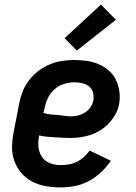

<svg xmlns="http://www.w3.org/2000/svg" viewBox="-20 -803 590 835"><path d="M244 12Q211 12 179.5 6.5Q148 1 120.5 -13Q93 -27 73 -50.5Q53 -74 42.5 -103Q32 -132 32.5 -165Q33 -198 40 -231L63 -351Q68 -378 78 -404Q88 -430 105.5 -453Q123 -476 146.5 -494Q170 -512 196.5 -523Q223 -534 249.5 -538Q276 -542 303 -542Q331 -542 358.5 -538Q386 -534 410 -523.5Q434 -513 453.5 -496Q473 -479 484 -456Q495 -433 499 -406Q503 -379 498 -350Q494 -328 482.5 -307Q471 -286 454.5 -268Q438 -250 417 -237Q396 -224 374 -216.5Q352 -209 329.5 -206Q307 -203 285 -203Q268 -203 251.5 -204Q235 -205 217.5 -206Q200 -207 183.5 -208.5Q167 -210 150 -214V-213Q147 -196 146.5 -179.5Q146 -163 150 -148Q154 -133 162.5 -120.5Q171 -108 184 -100Q197 -92 212.5 -88.5Q228 -85 244 -85Q261 -85 279 -88Q297 -91 313.5 -99Q330 -107 344 -119.5Q358 -132 370 -148L462 -104Q444 -77 419.5 -54Q395 -31 366 -15.5Q337 0 305.5 6Q274 12 244 12ZM290 -297Q305 -297 320.5 -301Q336 -305 350 -314Q364 -323 373.5 -337Q383 -351 386 -366Q389 -384 384.5 -400.5Q380 -417 367.5 -427Q355 -437 338 -441Q321 -445 303 -445Q281 -445 258.5 -438Q236 -431 217.5 -415Q199 -399 188.5 -377Q178 -355 174 -333L169 -312Q184 -307 199 -305.5Q214 -304 229.5 -303Q245 -302 259.5 -299.5Q274 -297 290 -297ZM314 -583 261 -637 419 -783 484 -717Z"/></svg>

Font: Lode
Style: Bold Italic
Weight: 700
Italic angle: -11°
Monospace: yes
Designer: Belleve Invis
Foundry: Belleve Invis
Version: Version 29.2.0; ttfautohint (v1.8.3)